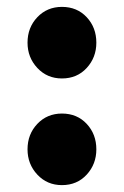

<svg xmlns="http://www.w3.org/2000/svg" viewBox="-20 -526 360 558"><path d="M160 -298Q117 -298 88.5 -328.5Q60 -359 60 -402Q60 -446 88.5 -476Q117 -506 160 -506Q204 -506 232 -476Q260 -446 260 -402Q260 -359 232 -328.5Q204 -298 160 -298ZM160 12Q117 12 88.5 -18.5Q60 -49 60 -92Q60 -136 88.5 -166Q117 -196 160 -196Q204 -196 232 -166Q260 -136 260 -92Q260 -49 232 -18.5Q204 12 160 12Z"/></svg>

Font: Source Sans 3 ExtraLight Black
Style: Regular
Weight: 900
Version: Version 3.052;hotconv 1.1.0;makeotfexe 2.6.0